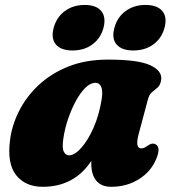

<svg xmlns="http://www.w3.org/2000/svg" viewBox="-20 -722 673 757"><path d="M527 -194.5Q511.5 -137 537 -137Q544.5 -137 549.5 -139.8Q554.5 -142.5 563 -148Q579.5 -160.5 593.5 -153Q615.5 -141 595.5 -94Q574.5 -44.5 526.8 -15Q479 14.5 418.5 14.5Q379.5 14.5 359.8 -9.5Q340 -33.5 340 -75Q340 -81 340 -87.5Q272.5 14.5 148.5 14.5Q80.5 14.5 44 -31Q7.5 -76.5 19.5 -169Q26.5 -227 54.8 -283.5Q83 -340 131.8 -386Q180.5 -432 249 -459.5Q317.5 -487 406 -487Q524 -487 572 -465Q620 -443 615.5 -407.5Q612.5 -387 602 -377.5Q591.5 -368 580 -359Q568.5 -350 563.5 -331ZM230 -177.5Q224 -139 231.5 -124.2Q239 -109.5 251.5 -109.5Q274 -109.5 300.2 -138.8Q326.5 -168 348.8 -218.2Q371 -268.5 381 -331.5Q386 -363.5 379 -379.5Q372 -395.5 356.5 -395.5Q336.5 -395.5 316.5 -375.8Q296.5 -356 279 -323.8Q261.5 -291.5 248.5 -253.2Q235.5 -215 230 -177.5ZM266 -523Q220.5 -523 200.5 -546.5Q180.5 -570 191.5 -612Q203 -654.5 235.8 -678.5Q268.5 -702.5 314 -702.5Q359.5 -702.5 379.2 -678.5Q399 -654.5 388 -612Q376.5 -570.5 344.2 -546.8Q312 -523 266 -523ZM505.5 -523Q460 -523 439.8 -546.5Q419.5 -570 431 -612Q442 -654 475 -678.2Q508 -702.5 553 -702.5Q600 -702.5 620 -678.5Q640 -654.5 628.5 -612Q617 -570.5 584.5 -546.8Q552 -523 505.5 -523Z"/></svg>

Font: Fraunces 9pt S050 Black
Style: Italic
Weight: 900
Italic angle: -16°
Version: Version 1.000; ttfautohint (v1.8.3)